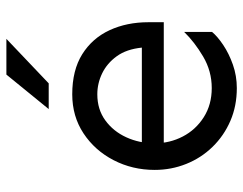

<svg xmlns="http://www.w3.org/2000/svg" viewBox="-100 -643 758 598"><g transform="rotate(-90 279.0 -344.0)"><path d="M303.7 14.6Q248 14.6 201.7 -5.4Q155.3 -25.4 120.6 -61Q85.9 -96.7 67.4 -143.1Q48.8 -189.5 48.8 -241.2Q48.8 -310.5 79.1 -369.1Q109.4 -427.7 162.6 -462.9Q215.8 -498 284.2 -498Q359.4 -498 409.2 -466.8Q459 -435.5 483.9 -381.8Q508.8 -328.1 508.8 -260.7V-212.9H124V-281.2H429.7Q424.8 -329.1 402.8 -359.4Q380.9 -389.6 349.6 -404.8Q318.4 -419.9 284.2 -419.9Q237.3 -419.9 203.1 -395Q168.9 -370.1 150.4 -329.6Q131.8 -289.1 131.8 -241.2Q131.8 -194.3 152.8 -153.8Q173.8 -113.3 212.9 -88.4Q252 -63.5 303.7 -63.5Q356.4 -63.5 401.9 -90.3Q447.3 -117.2 478.5 -149.4V-62.5Q464.8 -45.9 438 -27.8Q411.1 -9.8 376.5 2.4Q341.8 14.6 303.7 14.6ZM238.3 -571.3 345.7 -703.1H457L318.4 -571.3Z"/></g></svg>

Font: Sen
Style: Regular
Weight: 400
Designer: Kosal Sen, Philatype
Foundry: Philatype
Version: Version 2.000;gftools[0.9.31]